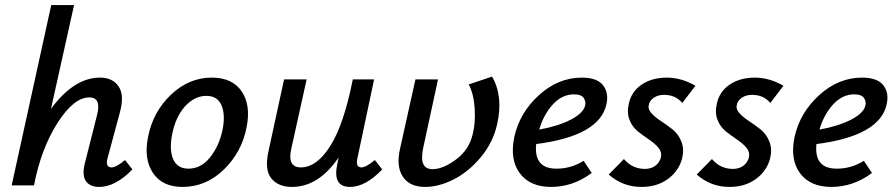

<svg xmlns="http://www.w3.org/2000/svg" viewBox="-20 -731 3528 757"><path d="M473 -100 502 -63Q435 6 371 6Q335 6 319 -16.5Q303 -39 314 -85L363 -279Q380 -347 332 -347Q271 -347 206.5 -246Q142 -145 114 0H26L182 -711H272L181 -302Q272 -425 374 -425Q424 -425 447.5 -390.5Q471 -356 453 -289L405 -111Q393 -71 420 -71Q438 -71 473 -100Z M700 6Q619 6 582.5 -50Q546 -106 564 -192Q583 -290 654 -357.5Q725 -425 815 -425Q896 -425 933 -370.5Q970 -316 952 -228Q933 -131 862.5 -62.5Q792 6 700 6ZM723 -66Q773 -66 809 -111.5Q845 -157 858 -222Q869 -280 853 -316.5Q837 -353 794 -353Q746 -353 708.5 -310.5Q671 -268 658 -198Q647 -138 663.5 -102Q680 -66 723 -66Z M1458 -100 1487 -63Q1421 6 1360 6Q1290 6 1310 -85L1315 -110Q1236 6 1131 6Q1077 6 1049.5 -28Q1022 -62 1039 -137L1100 -418H1189L1129 -147Q1111 -71 1166 -71Q1229 -71 1282.5 -156Q1336 -241 1371 -418H1455L1390 -111Q1380 -71 1405 -71Q1423 -71 1458 -100Z M1707 -418 1649 -150Q1630 -64 1685 -64Q1727 -64 1778.5 -102.5Q1830 -141 1844 -203Q1855 -246 1851.5 -303.5Q1848 -361 1828 -398L1920 -429Q1965 -352 1940 -241Q1924 -169 1875.5 -111Q1827 -53 1768.5 -23.5Q1710 6 1656 6Q1594 6 1567.5 -35.5Q1541 -77 1558 -148L1618 -418Z M2274 -425Q2334 -425 2357.5 -395Q2381 -365 2371 -320Q2344 -195 2094 -163Q2084 -66 2174 -66Q2232 -66 2281 -97L2313 -49Q2239 6 2153 6Q2069 6 2029 -48.5Q1989 -103 2008 -192Q2029 -287 2105 -356Q2181 -425 2274 -425ZM2287 -315Q2291 -330 2281.5 -344.5Q2272 -359 2243 -359Q2196 -359 2159.5 -319Q2123 -279 2106 -220Q2182 -234 2231 -259.5Q2280 -285 2287 -315Z M2509 6Q2435 6 2380 -43L2440 -104Q2473 -65 2523 -65Q2548 -65 2565 -78.5Q2582 -92 2586 -112Q2590 -132 2576 -148.5Q2562 -165 2540 -180Q2518 -195 2496 -212Q2474 -229 2462.5 -257Q2451 -285 2459 -321Q2469 -370 2510 -397.5Q2551 -425 2609 -425Q2666 -425 2722 -393L2670 -325Q2644 -357 2598 -357Q2574 -357 2557.5 -345.5Q2541 -334 2538 -317Q2534 -300 2549 -284Q2564 -268 2587 -253Q2610 -238 2632 -220.5Q2654 -203 2666 -174Q2678 -145 2670 -109Q2658 -59 2615 -26.5Q2572 6 2509 6Z M2856 6Q2782 6 2727 -43L2787 -104Q2820 -65 2870 -65Q2895 -65 2912 -78.5Q2929 -92 2933 -112Q2937 -132 2923 -148.5Q2909 -165 2887 -180Q2865 -195 2843 -212Q2821 -229 2809.5 -257Q2798 -285 2806 -321Q2816 -370 2857 -397.5Q2898 -425 2956 -425Q3013 -425 3069 -393L3017 -325Q2991 -357 2945 -357Q2921 -357 2904.5 -345.5Q2888 -334 2885 -317Q2881 -300 2896 -284Q2911 -268 2934 -253Q2957 -238 2979 -220.5Q3001 -203 3013 -174Q3025 -145 3017 -109Q3005 -59 2962 -26.5Q2919 6 2856 6Z M3379 -425Q3439 -425 3462.5 -395Q3486 -365 3476 -320Q3449 -195 3199 -163Q3189 -66 3279 -66Q3337 -66 3386 -97L3418 -49Q3344 6 3258 6Q3174 6 3134 -48.5Q3094 -103 3113 -192Q3134 -287 3210 -356Q3286 -425 3379 -425ZM3392 -315Q3396 -330 3386.5 -344.5Q3377 -359 3348 -359Q3301 -359 3264.5 -319Q3228 -279 3211 -220Q3287 -234 3336 -259.5Q3385 -285 3392 -315Z"/></svg>

Font: EauTestInfant Semibold
Style: Italic
Weight: 600
Italic angle: -12°
Designer: Christian Thalmann (Catharsis Fonts)
Version: Version 0.001;PS 000.001;hotconv 1.0.88;makeotf.lib2.5.64775